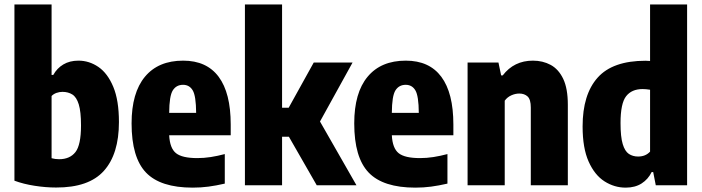

<svg xmlns="http://www.w3.org/2000/svg" viewBox="-20 -828 3135 858"><path d="M230.5 10Q184 10 134.5 2.2Q85 -5.5 44.5 -20.5V-808H210.5V-493H218Q234.5 -523 263 -540Q291.5 -557 330.5 -557Q378.5 -557 419.8 -528.8Q461 -500.5 486.2 -440Q511.5 -379.5 511.5 -282.5Q511.5 -139.5 444.2 -64.5Q377 10.5 230.5 10ZM244 -116.5Q292 -116.5 317 -148.2Q342 -180 342 -267.5Q342 -329 332 -361.5Q322 -394 303.2 -405.8Q284.5 -417.5 259 -417.5Q245.5 -417.5 232.2 -412.8Q219 -408 210.5 -399V-121Q226.5 -116.5 244 -116.5Z M841 10.5Q697 10.5 632.5 -56.8Q568 -124 568 -276.5Q568 -413.5 627.8 -485.2Q687.5 -557 798.5 -557Q903.5 -557 957.2 -484.8Q1011 -412.5 1011 -271.5V-223.5H736Q739 -165.5 766.5 -143.5Q794 -121.5 862 -121.5Q891.5 -121.5 922 -126.2Q952.5 -131 984.5 -139.5V-7.5Q945.5 1.5 911.5 6Q877.5 10.5 841 10.5ZM798 -449Q768 -449 752.2 -424.2Q736.5 -399.5 736 -323.5H856.5Q856 -399.5 841.2 -424.2Q826.5 -449 798 -449Z M1074.5 0V-808H1240.5V-346.5H1270L1382 -548.5H1555.5L1410 -285L1573 0H1395.5L1271 -217H1240.5V0Z M1836 10.5Q1692 10.5 1627.5 -56.8Q1563 -124 1563 -276.5Q1563 -413.5 1622.8 -485.2Q1682.5 -557 1793.5 -557Q1898.5 -557 1952.2 -484.8Q2006 -412.5 2006 -271.5V-223.5H1731Q1734 -165.5 1761.5 -143.5Q1789 -121.5 1857 -121.5Q1886.5 -121.5 1917 -126.2Q1947.5 -131 1979.5 -139.5V-7.5Q1940.5 1.5 1906.5 6Q1872.5 10.5 1836 10.5ZM1793 -449Q1763 -449 1747.2 -424.2Q1731.5 -399.5 1731 -323.5H1851.5Q1851 -399.5 1836.2 -424.2Q1821.5 -449 1793 -449Z M2069.5 0V-548.5H2207.5L2219.5 -491H2226.5Q2277 -557 2361.5 -557Q2405.5 -557 2440.8 -538Q2476 -519 2496.8 -475.8Q2517.5 -432.5 2517.5 -360V0H2352V-347.5Q2352 -383.5 2337.8 -396.8Q2323.5 -410 2300.5 -410Q2283 -410 2265 -402Q2247 -394 2235.5 -378V0Z M2776 10.5Q2725.5 10.5 2681.5 -17.5Q2637.5 -45.5 2610.5 -105.8Q2583.5 -166 2583.5 -263Q2583.5 -406 2650.8 -481.2Q2718 -556.5 2865 -556.5Q2874 -556.5 2885 -555.5V-808H3050.5V0H2910.5L2899 -59H2892Q2876.5 -27 2847.2 -8.2Q2818 10.5 2776 10.5ZM2831.5 -128.5Q2865 -128.5 2885 -150.5V-427Q2866 -430 2851.5 -430Q2803 -430 2778 -398Q2753 -366 2753 -278Q2753 -216.5 2762.8 -184.2Q2772.5 -152 2790.2 -140.2Q2808 -128.5 2831.5 -128.5Z"/></svg>

Font: Encode Sans Condensed ExtraBold
Style: Regular
Weight: 800
Width: 3
Designer: Multiple Designers
Foundry: Impallari Type
Version: Version 3.000; ttfautohint (v1.8.3) -l 8 -r 50 -G 200 -x 14 